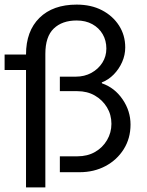

<svg xmlns="http://www.w3.org/2000/svg" viewBox="-20 -748 640 834"><path d="M93 66V-444H0V-511H93Q93 -613 151.5 -670.5Q210 -728 313 -728Q376 -728 423 -703.5Q470 -679 497 -637Q524 -595 524 -542Q524 -509 510.5 -478.5Q497 -448 474 -424.5Q451 -401 422 -390L423 -386Q478 -367 512.5 -316.5Q547 -266 547 -207Q547 -147 517.5 -100Q488 -53 438 -26.5Q388 0 326 0H240V-69H316Q360 -69 393 -88Q426 -107 445 -139.5Q464 -172 464 -210Q464 -250 444.5 -282Q425 -314 392 -333Q359 -352 316 -352H240V-415H309Q347 -415 377 -431.5Q407 -448 424.5 -475.5Q442 -503 442 -537Q442 -572 426 -599.5Q410 -627 381 -643Q352 -659 313 -659Q250 -659 213.5 -624Q177 -589 177 -514V66Z"/></svg>

Font: Chivo Mono Light
Style: Regular
Weight: 300
Monospace: yes
Designer: Hector Gatti
Foundry: Omnibus-Type
Version: Version 1.008